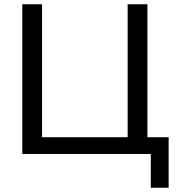

<svg xmlns="http://www.w3.org/2000/svg" viewBox="-20 -725 836 904"><path d="M690 159V0H85V-705H178V-79H581V-705H674V-79H774V159Z"/></svg>

Font: Nunito Sans Medium
Style: Regular
Weight: 500
Designer: Vernon Adams
Foundry: Vernon Adams
Version: Version 3.101; ttfautohint (v1.8.4.7-5d5b);gftools[0.9.27]